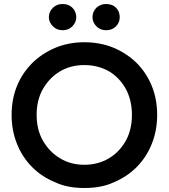

<svg xmlns="http://www.w3.org/2000/svg" viewBox="-20 -924 843 959"><path d="M194 -222Q163 -277 163 -350Q163 -424 194 -479Q227 -536 279 -567Q332 -599 401 -599Q470 -599 526 -567Q577 -536 609 -479Q639 -422 639 -350Q639 -278 609 -222Q577 -165 525 -134Q471 -101 401 -101Q332 -101 279 -134Q227 -165 194 -222ZM38 -350Q38 -272 65 -205Q92 -138 141 -89Q190 -40 257 -13Q316 15 401 15Q488 15 547 -13Q613 -40 662 -89Q711 -138 738 -205Q765 -272 765 -350Q765 -429 738 -495Q711 -561 662 -610Q613 -658 546 -686Q480 -713 401 -713Q324 -713 258 -686Q191 -658 142 -610Q91 -559 65 -495Q38 -429 38 -350ZM442 -838Q442 -812 462 -792Q481 -773 510 -773Q540 -773 559 -792Q578 -811 578 -838Q578 -867 559 -886Q540 -904 510 -904Q482 -904 462 -886Q442 -866 442 -838ZM224 -838Q224 -812 245 -792Q264 -773 293 -773Q322 -773 341 -792Q361 -812 361 -838Q361 -866 341 -886Q322 -904 293 -904Q264 -904 245 -886Q224 -866 224 -838Z"/></svg>

Font: NM-font
Style: Medium
Weight: 500
Designer: ""
Foundry: ""
Version: ""